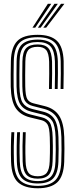

<svg xmlns="http://www.w3.org/2000/svg" viewBox="-20 -992 398 1019"><path d="M180.5 -43.8Q139 -43.8 120.5 -64.2Q102 -84.8 100.2 -135.2Q99 -179.5 99.4 -216.8Q99.8 -254 101.5 -290.5H116.5Q115 -250.2 114.6 -215.8Q114.2 -181.2 115.8 -135.8Q117 -93.5 131.1 -75Q145.2 -56.5 180.5 -56.5Q213.5 -56.5 227.9 -74.5Q242.2 -92.5 243.8 -136.2Q244.8 -162 245 -180.5Q245.2 -199 245.1 -217.6Q245 -236.2 244.2 -262.5Q242.8 -315 231.9 -332.1Q221 -349.2 198.8 -354.5L139 -369Q88.2 -381.5 63.6 -418Q39 -454.5 37 -531.8Q36.2 -561.5 36.8 -597.9Q37.2 -634.2 37.8 -668.2Q39.5 -740.5 71.4 -773.9Q103.2 -807.2 179.8 -807.2Q248.2 -807.2 281.6 -775.9Q315 -744.5 317.8 -667.5Q318.2 -645.2 318 -602.9Q317.8 -560.5 316.8 -519.8H301.5Q302.5 -561.8 302.8 -602.8Q303 -643.8 302.2 -666.8Q300 -736.8 270.8 -765.6Q241.5 -794.5 179.8 -794.5Q113 -794.5 83.9 -765.2Q54.8 -736 53.2 -667.5Q52.5 -629.5 52.1 -595.9Q51.8 -562.2 52.5 -532Q54.2 -460 76 -427.6Q97.8 -395.2 143 -384L202.5 -369.2Q229.8 -362.5 243.9 -342Q258 -321.5 259.5 -262.8Q260.2 -237.5 260.5 -218.9Q260.8 -200.2 260.4 -181.2Q260 -162.2 259.2 -135.8Q257.5 -85.8 239.4 -64.8Q221.2 -43.8 180.5 -43.8ZM180.5 -18.2Q125.2 -18.2 98.4 -43.9Q71.5 -69.5 69.5 -134.2Q68.2 -175 68.6 -215.8Q69 -256.5 71 -290.5H86.2Q84.5 -257 83.9 -220.4Q83.2 -183.8 85 -134.2Q86.8 -78 109 -54.5Q131.2 -31 180.5 -31Q229 -31 250.8 -54.9Q272.5 -78.8 274.5 -134.5Q275.8 -171.5 275.9 -197Q276 -222.5 275 -263.2Q273.2 -325 256.8 -350.4Q240.2 -375.8 206 -384.2L146.8 -399Q107.2 -408.8 88.4 -437.1Q69.5 -465.5 67.8 -532.8Q67.2 -558.2 67.5 -598.2Q67.8 -638.2 68.2 -667Q69.8 -731.5 96.9 -756.6Q124 -781.8 179.8 -781.8Q235 -781.8 259.9 -755.4Q284.8 -729 287 -666.2Q287.8 -643.2 287.4 -602.4Q287 -561.5 286 -519.8H270.8Q271.8 -559.5 272 -600.6Q272.2 -641.8 271.5 -666Q269.5 -721.8 248.5 -745.4Q227.5 -769 179.8 -769Q130.8 -769 107.8 -746.5Q84.8 -724 83.8 -666.8Q83.2 -635 82.9 -597.5Q82.5 -560 83.2 -533Q84.5 -470.8 100.5 -446.4Q116.5 -422 150.5 -413.8L209.5 -399.2Q250.8 -389.2 269.5 -358.9Q288.2 -328.5 290.2 -264Q291.2 -228.5 291.2 -201.2Q291.2 -174 290 -134.2Q287.8 -72.5 262.5 -45.4Q237.2 -18.2 180.5 -18.2ZM180.5 7.2Q111.2 7.2 76.4 -23.8Q41.5 -54.8 38.8 -133.2Q37.5 -172 37.9 -213.6Q38.2 -255.2 40.5 -290.5H55.8Q53.8 -254 53.2 -216.8Q52.8 -179.5 54.2 -133.8Q56.5 -63 86.9 -34.2Q117.2 -5.5 180.5 -5.5Q243 -5.5 273 -34.8Q303 -64 305.2 -133.8Q306.5 -168 306.6 -195Q306.8 -222 305.8 -264.5Q303.5 -335.5 281.1 -369Q258.8 -402.5 213.2 -414.2L154.5 -429.2Q126.8 -436 113.2 -455.8Q99.8 -475.5 98.5 -533.5Q98 -558.5 98.2 -595.2Q98.5 -632 99 -666.2Q100 -716.8 119 -736.5Q138 -756.2 179.8 -756.2Q219.5 -756.2 237 -735.8Q254.5 -715.2 256.2 -665.2Q257 -642 256.6 -602Q256.2 -562 255.2 -519.8H240Q241 -562.8 241.2 -602.4Q241.5 -642 240.8 -664.5Q239.2 -709.8 224.9 -726.6Q210.5 -743.5 179.8 -743.5Q144 -743.5 129.6 -725.9Q115.2 -708.2 114.5 -665.2Q114 -626 113.6 -592.6Q113.2 -559.2 114 -534Q115 -482.5 125 -465.8Q135 -449 158.2 -443.5L216.8 -429Q269.5 -416 294.1 -377.5Q318.8 -339 321 -265.2Q322 -230.8 322 -203.1Q322 -175.5 320.8 -133Q317.8 -55.8 283.8 -24.2Q249.8 7.2 180.5 7.2ZM152.2 -845 234.2 -972H252.2L166.8 -845ZM209.8 -845 303.8 -972H321.8L224.8 -845ZM181 -845 269 -972H287L195.8 -845Z"/></svg>

Font: Big Shoulders Inline Display Medium
Style: Regular
Weight: 500
Designer: Patric King
Foundry: XO Type Co
Version: Version 1.000